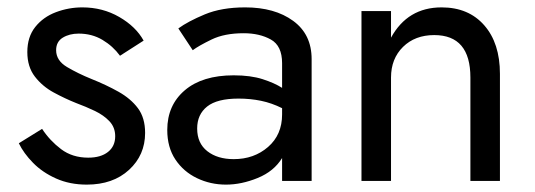

<svg xmlns="http://www.w3.org/2000/svg" viewBox="-20 -490 1449 520"><path d="M94 -141Q115 -109 145.5 -86Q176 -63 219 -63Q253 -63 272.5 -78.5Q292 -94 292 -121Q292 -145 276.5 -161.5Q261 -178 237 -189.5Q213 -201 186 -211Q156 -223 125.5 -239.5Q95 -256 74.5 -282.5Q54 -309 54 -349Q54 -390 75.5 -417Q97 -444 131.5 -457Q166 -470 203 -470Q258 -470 303 -444Q348 -418 369 -380L305 -339Q286 -365 257.5 -382Q229 -399 193 -399Q168 -399 150 -388Q132 -377 132 -354Q132 -326 161.5 -308.5Q191 -291 228 -276Q268 -260 301 -241.5Q334 -223 353.5 -197Q373 -171 373 -130Q373 -70 329.5 -30Q286 10 215 10Q169 10 132 -6.5Q95 -23 69.5 -49Q44 -75 31 -102Z M502 -354 463 -413Q489 -432 534.5 -451Q580 -470 644 -470Q724 -470 774 -433.5Q824 -397 824 -330V0H744V-62Q722 -26 678 -8Q634 10 592 10Q550 10 513.5 -7.5Q477 -25 455 -58Q433 -91 433 -138Q433 -205 480.5 -245.5Q528 -286 613 -286Q659 -286 691.5 -275.5Q724 -265 744 -252V-319Q744 -366 713.5 -383Q683 -400 640 -400Q588 -400 553 -383Q518 -366 502 -354ZM514 -142Q514 -102 541.5 -80.5Q569 -59 613 -59Q668 -59 706 -92Q744 -125 744 -180V-197Q716 -211 687 -217Q658 -223 626 -223Q568 -223 541 -201.5Q514 -180 514 -142Z M1254 -280Q1254 -395 1156 -395Q1104 -395 1071.5 -363Q1039 -331 1039 -280V0H959V-460H1039V-388Q1084 -470 1176 -470Q1249 -470 1291.5 -421.5Q1334 -373 1334 -290V0H1254Z"/></svg>

Font: Jost
Style: Regular
Weight: 400
Version: Version 3.500